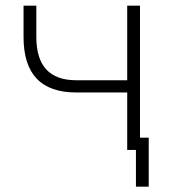

<svg xmlns="http://www.w3.org/2000/svg" viewBox="-20 -538 626 689"><path d="M467.8 131.8H513.7V-43.9H482.4V-517.6H436.5V-250H253.9C157.7 -250 110.4 -301.8 110.4 -405.3V-517.6H64.5V-405.3C64.5 -272.5 127 -206.1 253.9 -206.1H436.5V0H467.8Z"/></svg>

Font: Cascadia Code PL ExtraLight
Style: Regular
Weight: 200
Monospace: yes
Designer: Aaron Bell
Foundry: Saja Typeworks
Version: Version 2404.023